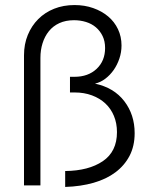

<svg xmlns="http://www.w3.org/2000/svg" viewBox="-20 -734 591 760"><path d="M238 -57Q331 -58 387 -96Q443 -134 443 -211Q443 -246 431 -275Q419 -304 397 -324.5Q375 -345 344 -356.5Q313 -368 276 -368H257V-430H275Q329 -430 362.5 -461.5Q396 -493 396 -544Q396 -571 386 -591.5Q376 -612 359.5 -626Q343 -640 320.5 -647Q298 -654 273 -654Q240 -654 215 -642.5Q190 -631 173.5 -610.5Q157 -590 148.5 -563Q140 -536 140 -505V0H75V-515Q75 -559 90 -595.5Q105 -632 131.5 -658.5Q158 -685 194.5 -699.5Q231 -714 275 -714Q315 -714 349 -702Q383 -690 408 -669Q433 -648 447 -618.5Q461 -589 461 -554Q461 -527 452.5 -502Q444 -477 430 -457Q416 -437 397 -422.5Q378 -408 356 -403Q431 -387 472 -333.5Q513 -280 513 -207Q513 -156 493 -117.5Q473 -79 437 -52Q401 -25 350.5 -10.5Q300 4 238 6Z"/></svg>

Font: IngvarSans
Style: Regular
Weight: 400
Version: Version 1.000